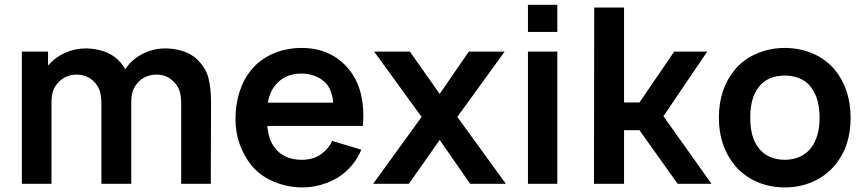

<svg xmlns="http://www.w3.org/2000/svg" viewBox="-20 -782 3681 817"><path d="M878 -343.5 877 0H751V-335.5Q751 -353.5 749.5 -368Q748 -382.5 744.2 -394.2Q740.5 -406 734.2 -415.8Q728 -425.5 718.5 -434.5Q690.5 -464.5 645 -464.5Q622 -464.5 600.5 -455.2Q579 -446 565.5 -429Q550 -411.5 544.2 -391.8Q538.5 -372 538.5 -346V-343.5V0H411.5V-335.5Q411.5 -353.5 410 -368Q408.5 -382.5 404.8 -394.2Q401 -406 395 -415.8Q389 -425.5 380 -434.5Q366.5 -449 347 -456.8Q327.5 -464.5 305 -464.5Q282.5 -464.5 261.5 -455.2Q240.5 -446 226 -429Q210.5 -411.5 204.8 -391.8Q199 -372 199 -346V0H73V-562.5H184.5V-503Q213.5 -537.5 256 -556.8Q298.5 -576 345 -576Q363.5 -576 382.8 -573Q402 -570 420 -564Q438 -558 454 -548.8Q470 -539.5 482.5 -527Q502 -508 512.5 -487.5Q541.5 -529.5 586.8 -552.8Q632 -576 684.5 -576Q703 -576 722.2 -573Q741.5 -570 759.5 -564Q777.5 -558 793.2 -548.8Q809 -539.5 821 -527Q856.5 -491.5 867 -450Q878 -409.5 878 -343.5Z M1149 -154Q1167.5 -128.5 1197 -115.2Q1226.5 -102 1262.5 -102Q1315.5 -102 1349 -128Q1380.5 -152.5 1393.5 -182.5L1517.5 -145Q1503 -109 1477.2 -78.5Q1451.5 -48 1418.5 -27Q1386.5 -7.5 1347.2 4Q1308 15.5 1268.5 15.5Q1203.5 15.5 1145 -9Q1087 -33.5 1050 -78Q1016.5 -120.5 999.2 -170.5Q982 -220.5 982 -275Q982 -337 999.2 -391Q1016.5 -445 1050 -485.5Q1068.5 -508 1092.2 -525.2Q1116 -542.5 1143.2 -554.2Q1170.5 -566 1200.8 -572Q1231 -578 1262.5 -578Q1388 -578 1462.5 -489.5Q1526 -415 1526 -289.5Q1526 -282.5 1525.5 -271.5Q1525 -260.5 1524 -246H1117.5Q1123 -186 1149 -154ZM1150 -417.5Q1126.5 -387.5 1119.5 -345H1398Q1394 -391 1372 -422Q1353 -445 1324.2 -457Q1295.5 -469 1262.5 -469Q1190.5 -469 1150 -417.5Z M1926 -284.5 2132.5 0H1980.5L1851 -186.5L1720 0H1568L1774 -284.5L1572 -562.5H1724L1851 -382.5L1975 -562.5H2127.5Z M2351.5 -761.5V-646H2226.5V-761.5ZM2351.5 -562.5V0H2226.5V-562.5Z M2635.5 0H2507.5L2508.5 -750H2635.5V-346H2701L2849 -562.5H2989.5L2803 -287.5L3007.5 0H2863.5L2701 -228H2635.5Z M3107 -78Q3039 -160 3039 -281Q3039 -404 3107 -485.5Q3144 -530 3200 -554Q3257 -578 3319.5 -578Q3351 -578 3381.2 -572Q3411.5 -566 3438.8 -554.2Q3466 -542.5 3489.5 -525.2Q3513 -508 3532 -485.5Q3599.5 -403 3599.5 -281Q3599.5 -222 3583.8 -172Q3568 -122 3532 -78Q3493 -32.5 3438.2 -8.5Q3383.5 15.5 3319.5 15.5Q3288 15.5 3257.8 9.5Q3227.5 3.5 3200.2 -8.5Q3173 -20.5 3149.2 -38Q3125.5 -55.5 3107 -78ZM3432 -409.5Q3414 -435 3384 -447.8Q3354 -460.5 3319.5 -460.5Q3283.5 -460.5 3254.5 -447.8Q3225.5 -435 3207 -409.5Q3172.5 -365 3172.5 -281Q3172.5 -198 3207 -154Q3225.5 -128.5 3254.5 -115.2Q3283.5 -102 3319.5 -102Q3354 -102 3383.5 -115.2Q3413 -128.5 3432 -154Q3467.5 -201.5 3467.5 -281Q3467.5 -362 3432 -409.5Z"/></svg>

Font: Russisch Sans
Style: Bold
Weight: 700
Designer: Michael Sharanda (font) & Cristiano Sobral (main changes)
Foundry: Michael Sharanda
Version: Version 2.00;September 8, 2020;FontCreator 13.0.0.2681 64-bi